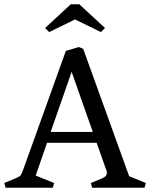

<svg xmlns="http://www.w3.org/2000/svg" viewBox="-33 -878 702 898"><path d="M467 -70Q467 -76 464 -83L419 -210H187L134 -57L220 -22L214 0H-7L-13 -22L42 -45Q59 -52 63.5 -58Q68 -64 75 -83L275 -640L336 -658L356 -650L571 -54L649 -22L643 0H398L392 -22L447 -45Q467 -53 467 -70ZM302 -542 204 -261H401ZM178 -747 298 -858H338L458 -747L439 -728L318 -787L197 -728Z"/></svg>

Font: Fenix
Style: Regular
Weight: 400
Designer: Fernando Diaz
Foundry: Fernando Diaz
Version: 004.301